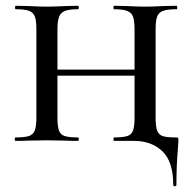

<svg xmlns="http://www.w3.org/2000/svg" viewBox="-20 -488 665 665"><path d="M598 0Q598 7 596 29Q591 87 591 152Q591 157 585.5 157Q580 157 580 152Q580 72 542.5 36Q505 0 444 0H375Q373 0 373 -6Q373 -12 375 -12Q407 -12 421.5 -17Q436 -22 441 -36.5Q446 -51 446 -81V-226H179V-81Q179 -51 184 -36.5Q189 -22 203.5 -17Q218 -12 250 -12Q253 -12 253 -6Q253 0 250 0Q221 0 205 -1L142 -2L79 -1Q63 0 34 0Q31 0 31 -6Q31 -12 34 -12Q66 -12 80.5 -17Q95 -22 100.5 -36.5Q106 -51 106 -81V-387Q106 -417 100.5 -431Q95 -445 80.5 -450.5Q66 -456 35 -456Q32 -456 32 -462Q32 -468 35 -468L80 -467Q118 -465 142 -465Q167 -465 207 -467L250 -468Q253 -468 253 -462Q253 -456 250 -456Q219 -456 204.5 -450Q190 -444 184.5 -429.5Q179 -415 179 -385V-247H446V-385Q446 -415 441 -429.5Q436 -444 421 -450Q406 -456 375 -456Q373 -456 373 -462Q373 -468 375 -468L420 -467Q458 -465 483 -465Q507 -465 545 -467L592 -468Q594 -468 594 -462Q594 -456 592 -456Q560 -456 545 -450.5Q530 -445 524.5 -431Q519 -417 519 -387V-81Q519 -49 524.5 -35Q530 -21 544 -16.5Q558 -12 588 -12Q596 -12 597 -10.5Q598 -9 598 0Z"/></svg>

Font: Cormorant SC Medium
Style: Regular
Weight: 500
Designer: Christian Thalmann (Catharsis Fonts)
Version: Version 3.000